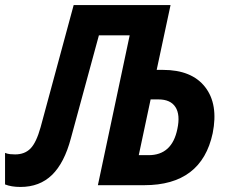

<svg xmlns="http://www.w3.org/2000/svg" viewBox="-61 -734 903 761"><path d="M20 7Q-16 7 -41 -3V-128Q-31 -124 -21 -123Q-11 -122 -1 -122Q37 -122 60 -145.5Q83 -169 100 -230L231 -714H615L560 -457H585Q699 -457 752 -389Q805 -321 782 -206Q738 0 511 0H327L453 -594H331L220 -186Q194 -88 145 -40.5Q96 7 20 7ZM489 -119H528Q621 -119 642 -223Q654 -279 634.5 -309.5Q615 -340 567 -340H536Z"/></svg>

Font: Noto Sans Condensed
Style: Bold Italic
Weight: 700
Width: 3
Italic angle: -12°
Designer: Monotype Design Team
Foundry: Monotype Imaging Inc.
Version: Version 2.013; ttfautohint (v1.8.4.7-5d5b)